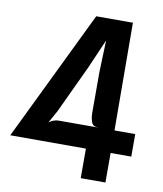

<svg xmlns="http://www.w3.org/2000/svg" viewBox="-92 -794 732 861"><g transform="rotate(10 274.0 -363.5)"><path d="M334 0V-134.5H-10.5L276.5 -727H445.5L443.5 -724.5L446 -237H540.5V-134.5H446.5V0ZM148 -221Q168.5 -237 194 -237H372.5Q347 -237 340.5 -256.5Q334 -276 334 -298.5V-485L339 -628L281.5 -495.5L179 -277Z"/></g></svg>

Font: Spline Sans Medium
Style: Regular
Weight: 500
Designer: Eben Sorkin, Mirko Velimirovic
Foundry: Sorkin Type
Version: Version 1.000; ttfautohint (v1.8.3)